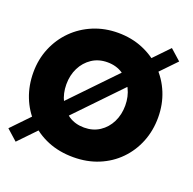

<svg xmlns="http://www.w3.org/2000/svg" viewBox="-131 -823 999 993"><g transform="rotate(20 368.0 -327.0)"><path d="M650 -693 709 -640.5 56 38.5 -3 -14ZM201 -330.5Q201 -280.5 221.2 -239.8Q241.5 -199 278 -175Q314.5 -151 363 -151Q411.5 -151 448 -175Q484.5 -199 504.8 -239.8Q525 -280.5 525 -330.5Q525 -380.5 504.8 -421Q484.5 -461.5 448 -485.8Q411.5 -510 363 -510Q314.5 -510 278 -485.8Q241.5 -461.5 221.2 -421Q201 -380.5 201 -330.5ZM19.5 -330.5Q19.5 -402.5 45.5 -464.8Q71.5 -527 118 -573.5Q164.5 -620 227.2 -646Q290 -672 363 -672Q437 -672 499.5 -646Q562 -620 608.5 -573.5Q655 -527 680.5 -464.8Q706 -402.5 706 -330.5Q706 -258 681 -195.8Q656 -133.5 610.2 -86.8Q564.5 -40 501.5 -14Q438.5 12 363 12Q285 12 222 -14Q159 -40 113.8 -86.8Q68.5 -133.5 44 -195.8Q19.5 -258 19.5 -330.5Z"/></g></svg>

Font: League Spartan Thin ExtraBold
Style: Regular
Weight: 800
Version: Version 2.002